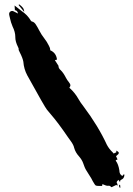

<svg xmlns="http://www.w3.org/2000/svg" viewBox="-20 -777 608 875"><path d="M488.3 76.2 485.8 74.2Q481 69.3 476.6 69.3L471.2 69.8Q463.9 69.8 455.1 65.4Q451.2 63.5 446.8 62L445.3 70.3H430.2Q420.4 70.3 416.5 68.4Q412.6 66.4 402.8 48.8Q397.9 37.6 384.3 17.1Q368.7 -5.9 364.3 -19L358.9 -33.7Q353.5 -48.8 340.8 -63.5Q323.7 -82 317.9 -103.5Q315.4 -116.2 302.7 -133.8L290 -151.4Q244.1 -218.8 210.9 -256.8L193.8 -277.3Q185.1 -287.1 104 -434.1Q88.9 -462.4 86.4 -495.6Q84 -511.2 69.8 -539.1Q65.9 -546.9 65.4 -548.6Q64.9 -550.3 64.9 -552.2V-556.2Q64.9 -557.6 62 -563Q49.8 -587.4 49.8 -606.4V-608.4Q49.8 -631.3 37.1 -656.7L36.6 -658.2Q29.3 -675.3 25.9 -692.4Q24.4 -699.7 22.5 -706.5Q21.5 -710.4 21.5 -713.4Q21.5 -719.7 25.9 -723.4Q30.3 -727.1 35.2 -727.1Q39.1 -727.1 43.5 -724.6Q54.7 -718.3 62 -715.3Q59.1 -730 47.9 -730.5L46.4 -752Q62 -739.3 78.1 -727.1Q105 -709.5 121.1 -682.1Q122.1 -680.7 124.5 -679.2Q136.7 -677.7 145.5 -661.6Q149.9 -655.3 158.2 -639.2Q168.5 -619.1 182.6 -601.1Q193.4 -587.4 201.7 -570.8Q203.6 -566.4 205.8 -562.3Q208 -558.1 208.5 -552.7L209 -547.9Q236.3 -536.1 239.7 -505.4Q239.3 -504.9 230 -502.9Q237.3 -492.2 246.6 -477.1V-475.6Q246.6 -465.8 256.8 -457Q268.6 -445.8 280.3 -422.9Q286.1 -411.6 293.5 -403.1Q300.8 -394.5 300.8 -387.7Q300.8 -383.3 296.4 -378.4Q296.9 -377.9 296.9 -376.7Q296.9 -375.5 297.9 -375.5Q322.3 -353.5 337.9 -325.2Q347.7 -308.1 359.9 -293Q427.2 -203.6 467.3 -116.7Q477.5 -97.7 493.2 -83L499 -76.7Q500.5 -79.6 505.4 -80.8Q510.3 -82 510.3 -83.7Q510.3 -85.4 510.3 -85.9Q510.3 -87.9 509.3 -90.8Q521.5 -85 521.5 -80.1Q521.5 -74.7 508.8 -65.4Q511.7 -58.1 515.6 -50.3Q511.2 -48.8 507.3 -46.9Q507.8 -46.4 507.8 -45.4Q507.8 -44.4 508.3 -43.5Q519.5 -28.3 523.9 -1Q523.9 18.1 537.6 24.9Q540 21.5 544.9 16.6Q546.9 18.6 546.9 21Q545.9 37.1 531.7 42.5Q527.3 44.4 527.3 49.3V53.2L519.5 42.5Q511.7 50.3 511.7 54.2Q511.7 57.1 514.6 60.5Q515.6 62 515.6 64.5Q515.6 66.9 514.2 70.3L510.7 65.4ZM90.3 -722.7 64.5 -754.4 67.4 -756.8 69.8 -755.4Q77.6 -749.5 83.7 -742.2Q89.8 -734.9 90.3 -722.7ZM528.8 78.6Q526.9 77.6 525.1 77.1Q523.4 76.7 523.4 75.7L522.9 67.9V65.4H527.3Z"/></svg>

Font: Pinzelan
Style: Regular
Weight: 400
Designer: GGBot
Version: 1.01